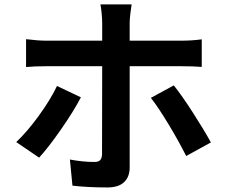

<svg xmlns="http://www.w3.org/2000/svg" viewBox="-20 -801 1017 865"><path d="M564.2 -696.8V-501V-47.1Q564.2 -3.9 538.9 19.8Q513.7 43.5 463.6 43.5Q374.3 43.5 306.4 35.4L294.9 -82.3Q354 -71.3 404.1 -71.3Q423.1 -71.3 431 -79.3Q439 -87.4 439.7 -106.2Q440.4 -186 440.4 -501V-697.5Q440.4 -715.6 437.9 -741.6Q435.3 -767.6 432.4 -781.2H573Q570.3 -765.9 567.3 -739.6Q564.2 -713.4 564.2 -696.8ZM190.7 -617.7H793.9Q845.5 -617.7 888.9 -623.8V-499.5Q850.6 -502.7 794.9 -502.7H190.9Q135.3 -502.7 97.4 -499V-624.5Q151.4 -617.7 190.7 -617.7ZM156.2 -90.8 53.2 -160.9Q102.3 -207.3 154.7 -279.3Q207 -351.3 236.8 -413.6L344.5 -362.5Q311.5 -299.3 254.5 -217.5Q197.5 -135.7 156.2 -90.8ZM930.2 -159.4 818.8 -98.1Q785.9 -163.8 739.7 -240.4Q693.6 -316.9 659.7 -360.1L762.9 -416.3Q798.8 -371.8 848.6 -294.3Q898.4 -216.8 930.2 -159.4Z"/></svg>

Font: Min Sans VF VF
Style: Regular
Weight: 400
Designer: Jinseong-Kim, NotoSansCJK, Nunito
Foundry: Jinseong-Kim
Version: Version 1.420;Glyphs 3.1.2 (3151)